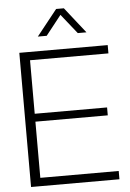

<svg xmlns="http://www.w3.org/2000/svg" viewBox="-61 -971 689 1015"><g transform="rotate(-5 283.5 -463.0)"><path d="M531 0H62V-712H531V-668H115V-384H499V-342H115V-44H531ZM425 -789H379L296 -893L214 -789H167L276 -926H317Z"/></g></svg>

Font: Creato Display Light
Style: Regular
Weight: 300
Version: Version 1.000